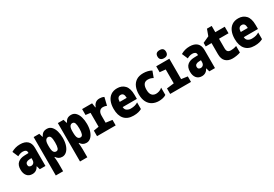

<svg xmlns="http://www.w3.org/2000/svg" viewBox="54 -1983 4892 3433"><g transform="rotate(-30 2500.0 -267.0)"><path d="M188 10Q117 10 78.5 -37.5Q40 -85 40 -164Q40 -259 91 -302.5Q142 -346 226 -349L313 -352V-362Q313 -397 291.5 -411Q270 -425 235 -425Q205 -425 178.5 -416.5Q152 -408 126 -393L74 -513Q115 -537 160 -550Q205 -563 257 -563Q356 -563 408 -515Q460 -467 460 -374V0H343L323 -73H320Q276 10 188 10ZM241 -128Q272 -128 292.5 -149Q313 -170 313 -212V-247L268 -245Q232 -244 209 -228Q186 -212 186 -180Q186 -152 202.5 -140Q219 -128 241 -128Z M535 240V-553H652L674 -479H682Q700 -521 731 -542Q762 -563 812 -563Q869 -563 906.5 -523Q944 -483 962 -418.5Q980 -354 980 -279Q980 -189 956.5 -124Q933 -59 893.5 -24.5Q854 10 807 10Q765 10 736.5 -6.5Q708 -23 686 -56H677Q679 -40 682.5 -4Q686 32 686 70V240ZM758 -128Q793 -128 806.5 -165.5Q820 -203 820 -277Q820 -352 806.5 -388Q793 -424 756 -424Q725 -424 705.5 -395Q686 -366 686 -293V-277Q686 -192 704.5 -160Q723 -128 758 -128Z M1035 240V-553H1152L1174 -479H1182Q1200 -521 1231 -542Q1262 -563 1312 -563Q1369 -563 1406.5 -523Q1444 -483 1462 -418.5Q1480 -354 1480 -279Q1480 -189 1456.5 -124Q1433 -59 1393.5 -24.5Q1354 10 1307 10Q1265 10 1236.5 -6.5Q1208 -23 1186 -56H1177Q1179 -40 1182.5 -4Q1186 32 1186 70V240ZM1258 -128Q1293 -128 1306.5 -165.5Q1320 -203 1320 -277Q1320 -352 1306.5 -388Q1293 -424 1256 -424Q1225 -424 1205.5 -395Q1186 -366 1186 -293V-277Q1186 -192 1204.5 -160Q1223 -128 1258 -128Z M1525 0V-114L1633 -132V-419L1536 -431V-553H1742L1756 -461H1764Q1777 -505 1810.5 -534Q1844 -563 1899 -563Q1916 -563 1940 -559Q1964 -555 1990 -542L1951 -381Q1935 -389 1914 -393.5Q1893 -398 1876 -398Q1828 -398 1803 -366Q1778 -334 1778 -278V-132L1910 -114V0Z M2277 10Q2154 10 2089.5 -63Q2025 -136 2025 -274Q2025 -361 2052 -426Q2079 -491 2131.5 -527Q2184 -563 2262 -563Q2358 -563 2416.5 -500.5Q2475 -438 2475 -303V-221H2182Q2184 -169 2219 -147Q2254 -125 2297 -125Q2347 -125 2383.5 -136Q2420 -147 2447 -165V-28Q2419 -12 2377.5 -1Q2336 10 2277 10ZM2327 -328Q2326 -383 2308.5 -406Q2291 -429 2258 -429Q2184 -429 2182 -328Z M2801 10Q2729 10 2671 -20Q2613 -50 2579 -113.5Q2545 -177 2545 -275Q2545 -355 2571 -420.5Q2597 -486 2653.5 -524.5Q2710 -563 2801 -563Q2846 -563 2890.5 -552.5Q2935 -542 2969 -521L2922 -393Q2900 -407 2873.5 -415Q2847 -423 2816 -423Q2758 -423 2731.5 -385Q2705 -347 2705 -278Q2705 -199 2736.5 -163.5Q2768 -128 2821 -128Q2850 -128 2885 -139Q2920 -150 2951 -178V-28Q2920 -7 2879 1.5Q2838 10 2801 10Z M3261 -608Q3218 -608 3195 -629Q3172 -650 3172 -691Q3172 -774 3261 -774Q3307 -774 3328 -753Q3349 -732 3349 -691Q3349 -652 3328.5 -630Q3308 -608 3261 -608ZM3035 0V-114L3185 -132V-419L3066 -431V-553H3337V-132L3465 -114V0Z M3688 10Q3617 10 3578.5 -37.5Q3540 -85 3540 -164Q3540 -259 3591 -302.5Q3642 -346 3726 -349L3813 -352V-362Q3813 -397 3791.5 -411Q3770 -425 3735 -425Q3705 -425 3678.5 -416.5Q3652 -408 3626 -393L3574 -513Q3615 -537 3660 -550Q3705 -563 3757 -563Q3856 -563 3908 -515Q3960 -467 3960 -374V0H3843L3823 -73H3820Q3776 10 3688 10ZM3741 -128Q3772 -128 3792.5 -149Q3813 -170 3813 -212V-247L3768 -245Q3732 -244 3709 -228Q3686 -212 3686 -180Q3686 -152 3702.5 -140Q3719 -128 3741 -128Z M4320 10Q4235 10 4182.5 -38.5Q4130 -87 4130 -190V-418H4010V-492L4141 -552L4188 -682H4286V-553H4481V-418H4285V-219Q4285 -181 4297.5 -162Q4310 -143 4329.5 -137.5Q4349 -132 4369 -132Q4391 -132 4420.5 -136.5Q4450 -141 4485 -153V-18Q4451 -5 4405.5 2.5Q4360 10 4320 10Z M4777 10Q4654 10 4589.5 -63Q4525 -136 4525 -274Q4525 -361 4552 -426Q4579 -491 4631.5 -527Q4684 -563 4762 -563Q4858 -563 4916.5 -500.5Q4975 -438 4975 -303V-221H4682Q4684 -169 4719 -147Q4754 -125 4797 -125Q4847 -125 4883.5 -136Q4920 -147 4947 -165V-28Q4919 -12 4877.5 -1Q4836 10 4777 10ZM4827 -328Q4826 -383 4808.5 -406Q4791 -429 4758 -429Q4684 -429 4682 -328Z"/></g></svg>

Font: Noto Sans Mono ExtraCondensed Black
Style: Regular
Weight: 900
Width: 2
Designer: Monotype Design Team
Foundry: Monotype Imaging Inc.
Version: Version 2.014